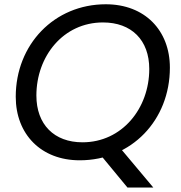

<svg xmlns="http://www.w3.org/2000/svg" viewBox="-20 -725 828 877"><path d="M419.5 -41.2 562.2 131.6H680.3L510 -71.5ZM344 7.2C580.8 7.2 756 -176.1 756 -415.9C756 -586.4 641.2 -705.5 463.4 -705.5C227.9 -705.5 51.9 -521.9 51.9 -283.1C51.9 -111.8 167.7 7.2 344 7.2ZM356.8 -75C227.2 -75 146.2 -156.6 146.2 -288.6C146.2 -468.3 269.1 -622.5 450.4 -622.5C580.7 -622.5 661.8 -541.9 661.8 -409.9C661.8 -229.7 537.3 -75 356.8 -75Z"/></svg>

Font: Poppins Devanagari Thin
Style: Italic
Weight: 100
Italic angle: -10°
Designer: Ninad Kale (Devanagari), Jonny Pinhorn (Latin)
Foundry: Indian Type Foundry
Version: 4.005